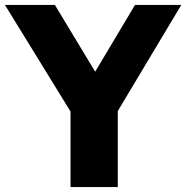

<svg xmlns="http://www.w3.org/2000/svg" viewBox="-50 -760 756 780"><path d="M236.5 0V-384.5L275 -244.5L-30 -740H173L363 -425H310.5L498.5 -740H686.5L390 -244.5L428.5 -382V0Z"/></svg>

Font: Encode Sans SC Condensed Thin ExtraBold
Style: Regular
Weight: 800
Version: Version 3.002